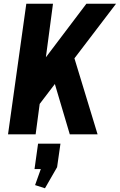

<svg xmlns="http://www.w3.org/2000/svg" viewBox="-20 -720 642 1029"><path d="M89 -232 443 -700H602L166 -128ZM121 -700H264L171 0H23ZM252 -344 369 -440 503 0H354ZM304 50 286 176 221 289 168 272 228 104 278 186H165L184 50Z"/></svg>

Font: Pathway Extreme Condensed
Style: Bold Italic
Weight: 700
Width: 3
Italic angle: -8°
Version: Version 1.001;gftools[0.9.26]